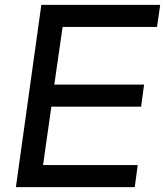

<svg xmlns="http://www.w3.org/2000/svg" viewBox="-20 -765 675 785"><path d="M45 0 149 -745H635L622 -655H236L202 -419H569L557 -329H190L156 -90H543L531 0Z"/></svg>

Font: Plus Jakarta Sans Medium
Style: Italic
Weight: 500
Italic angle: -8°
Designer: Gumpita Rahayu
Foundry: Tokotype
Version: Version 2.071; ttfautohint (v1.8.4.7-5d5b);gftools[0.9.29]